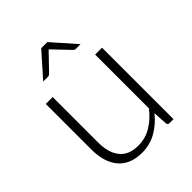

<svg xmlns="http://www.w3.org/2000/svg" viewBox="-202 -823 945 945"><g transform="rotate(-45 270.5 -350.0)"><path d="M116.5 -497.5V-179.5Q116.5 -109.5 148.5 -69.8Q180.5 -30 246 -30Q294.5 -30 336.5 -54.8Q378.5 -79.5 412 -123.5V-497.5H460V0H433.5Q419.5 0 419 -13L414.5 -87Q380 -44 334.8 -18Q289.5 8 234 8Q192.5 8 161.5 -5Q130.5 -18 110 -42.5Q89.5 -67 79 -101.5Q68.5 -136 68.5 -179.5V-497.5ZM397.5 -584.5H365Q357 -584.5 351.5 -590.5L273.5 -672Q270.5 -674 268 -677.5Q267 -675.5 265.5 -674.2Q264 -673 263 -672L184.5 -590.5Q182 -588 178.5 -586.2Q175 -584.5 171 -584.5H137.5L246.5 -707.5H289Z"/></g></svg>

Font: o
Style: Regular
Weight: 300
Designer: Lukasz Dziedzic
Foundry: Lukasz Dziedzic
Version: Version 1.104; Western+Polish opensource; ttfautohint (v1.8.